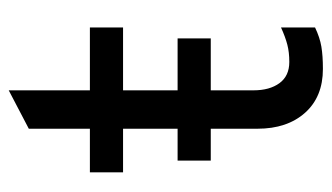

<svg xmlns="http://www.w3.org/2000/svg" viewBox="-180 -568 760 440"><g transform="rotate(-90 200.0 -348.0)"><path d="M213 -446V-321H332V-245H213V-147Q213 -110 229.5 -87.5Q246 -65 278 -65Q300 -65 317.5 -69.5Q335 -74 357 -84V-6Q334 5 313 8.5Q292 12 262 12Q198 12 161.5 -29Q125 -70 125 -138V-245H52V-321H125V-446H25V-522H125V-662L213 -708V-522H357V-446Z"/></g></svg>

Font: Amiko
Style: Regular
Weight: 400
Designer: Pablo Impallari, Rodrigo Fuenzalida, Andres Torresi
Foundry: Impallari Type
Version: Version 1.001; ttfautohint (v1.3)